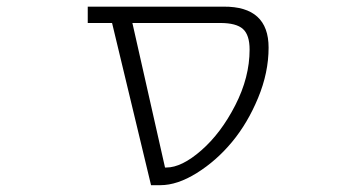

<svg xmlns="http://www.w3.org/2000/svg" viewBox="-20 -542 1040 563"><path d="M368.2 -474.6 463.9 -50.8H467.8Q512.7 -50.8 570.3 -101.1Q627.9 -151.4 669.9 -233.4Q711.9 -315.4 711.9 -396.5Q711.9 -439.5 692.4 -457Q672.9 -474.6 626 -474.6ZM767.6 -402.3Q767.6 -329.1 736.8 -254.9Q706.1 -180.7 660.2 -125.5Q614.3 -70.3 557.1 -34.7Q500 1 450.2 1H422.9L308.6 -474.6H237.3V-522.5H635.7Q767.6 -523.4 767.6 -402.3Z"/></svg>

Font: Gen Shin Gothic Monospace Light
Style: Regular
Weight: 300
Designer: [Source Han Sans]
Ryoko NISHIZUKA  (kana & ideographs); Paul D. Hunt (Latin, Greek & Cyrillic); Wenlong ZHANG  (bopomofo
Version: Version 1.002.20150607